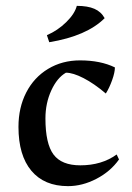

<svg xmlns="http://www.w3.org/2000/svg" viewBox="-20 -624 452 655"><path d="M43 -191Q43 -257 69.5 -308.5Q96 -360 144 -389Q192 -418 253 -418Q323 -418 372 -394Q372 -377 362.5 -350.5Q353 -324 341 -305Q301 -339 265 -357.5Q229 -376 205 -376Q175 -359 155 -315.5Q135 -272 135 -220Q135 -134 162.5 -97Q190 -60 254 -60Q327 -60 378 -97L386 -80Q357 -39 309 -14Q261 11 212 11Q131 11 87 -41.5Q43 -94 43 -191ZM140 -504Q177 -520 206 -548.5Q235 -577 242 -604Q279 -604 302 -594Q325 -584 337 -562Q276 -501 148 -480Z"/></svg>

Font: Mirza
Style: Regular
Weight: 400
Designer: Arabic design by Kourosh Beigpour, Latin design by Eduardo Tunni, engineering by Lasse Fister
Version: Version 1.0010g